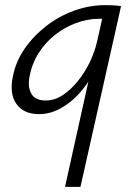

<svg xmlns="http://www.w3.org/2000/svg" viewBox="-20 -438 524 747"><path d="M233 289 351 -243 391 -277Q378 -220 352 -168.5Q326 -117 291.5 -78Q257 -39 216 -16.5Q175 6 132 6Q72 6 44 -33.5Q16 -73 30 -140Q41 -198 75.5 -248Q110 -298 159.5 -336.5Q209 -375 268.5 -396.5Q328 -418 389 -418Q410 -418 425 -417Q440 -416 451 -414L293 289ZM158 -47Q192 -47 223.5 -67.5Q255 -88 282.5 -122Q310 -156 329.5 -196.5Q349 -237 358 -278L383 -389L409 -362Q400 -364 389 -364.5Q378 -365 367 -365Q320 -365 275 -348Q230 -331 193 -301.5Q156 -272 130 -231Q104 -190 95 -140Q87 -100 102 -73.5Q117 -47 158 -47Z"/></svg>

Font: Ysabeau Infant
Style: Italic
Weight: 400
Italic angle: -12°
Designer: Christian Thalmann (Catharsis Fonts)
Version: Version 2.001;gftools[0.9.30]; featfreeze: ss01,ss02,lnum